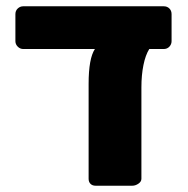

<svg xmlns="http://www.w3.org/2000/svg" viewBox="-20 -591 598 611"><path d="M526 -546V-460Q526 -450 519 -442.5Q512 -435 501 -435H455Q443 -416 436.5 -384Q430 -352 430 -313V-22Q430 -13 420.5 -6.5Q411 0 401 0H284Q274 0 268 -6Q262 -12 262 -22V-324Q262 -405 282 -435H54Q44 -435 36.5 -442.5Q29 -450 29 -460V-546Q29 -557 36.5 -564Q44 -571 54 -571H501Q512 -571 519 -564Q526 -557 526 -546Z"/></svg>

Font: Hezaedrus
Style: Bold
Weight: 700
Designer: Hubert & Fischer
Foundry: Hubert & Fischer
Version: Version 1.10;September 3, 2019;FontCreator 11.5.0.2425 64-bi